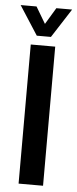

<svg xmlns="http://www.w3.org/2000/svg" viewBox="-61 -795 331 825"><g transform="rotate(5 105.0 -382.5)"><path d="M52 0V-600H157.5V0ZM74.5 -640 -6 -765H62.5L105 -693.5L148 -765H216L135.5 -640Z"/></g></svg>

Font: Big Shoulders Medium
Style: Regular
Weight: 500
Designer: Patric King
Foundry: XO Type Co
Version: Version 2.002